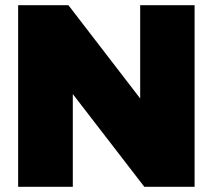

<svg xmlns="http://www.w3.org/2000/svg" viewBox="-20 -721 821 741"><path d="M521 -701V-341L244 -701H50V0H261V-358L537 0H731V-701Z"/></svg>

Font: Montserrat-Arabic Black
Style: Regular
Weight: 900
Designer: Mohamed Gaber
Foundry: Kief Type Foundry
Version: Version 5.008;PS 005.008;hotconv 1.0.88;makeotf.lib2.5.64775